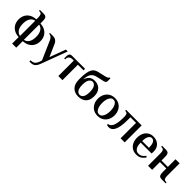

<svg xmlns="http://www.w3.org/2000/svg" viewBox="294 -2123 3757 3757"><g transform="rotate(45 2172.0 -244.5)"><path d="M287 190V10Q207 6 152 -27Q97 -60 69 -113.5Q41 -167 41 -235Q41 -303 69 -356.5Q97 -410 152 -443Q207 -476 287 -480V-534Q287 -579 274.5 -606.5Q262 -634 217 -634H205V-660H310Q345 -660 364.5 -649Q384 -638 392 -611Q400 -584 400 -534V-480Q480 -476 535 -443Q590 -410 618 -356.5Q646 -303 646 -235Q646 -167 618 -113.5Q590 -60 535 -27Q480 6 400 10V190ZM290 -25V-445Q232 -437 195.5 -383.5Q159 -330 159 -235Q159 -140 195.5 -86.5Q232 -33 290 -25ZM397 -25Q455 -33 491 -86.5Q527 -140 527 -235Q527 -330 491 -383.5Q455 -437 397 -445Z M773 200V167Q823 167 857 147Q891 127 914 67L934 12L762 -380Q747 -417 721.5 -436.5Q696 -456 662 -460V-480H749Q794 -480 826 -458.5Q858 -437 875 -400L990 -138L1113 -470H1165L966 65Q946 120 923 149Q900 178 872 189Q844 200 809 200Z M1375 0V-427H1337Q1292 -427 1265 -402.5Q1238 -378 1238 -324H1212V-390Q1212 -420 1227 -445Q1242 -470 1287 -470H1645V-427H1489V0Z M1930 10Q1831 10 1769.5 -51.5Q1708 -113 1708 -236V-270Q1708 -364 1719 -425.5Q1730 -487 1750.5 -524Q1771 -561 1801.5 -580Q1832 -599 1871 -608L2015 -641Q2054 -650 2076 -660Q2098 -670 2102 -689H2128V-615Q2128 -596 2118 -580.5Q2108 -565 2080 -558L1911 -520Q1870 -510 1838.5 -487Q1807 -464 1788 -420.5Q1769 -377 1765 -306H1770Q1791 -372 1834 -406Q1877 -440 1950 -440Q2006 -440 2051.5 -416Q2097 -392 2124.5 -342.5Q2152 -293 2152 -215Q2152 -99 2090.5 -44.5Q2029 10 1930 10ZM1930 -33Q1954 -33 1978 -48.5Q2002 -64 2017.5 -103.5Q2033 -143 2033 -215Q2033 -285 2017.5 -324.5Q2002 -364 1978 -380.5Q1954 -397 1930 -397Q1906 -397 1882 -380.5Q1858 -364 1842.5 -324.5Q1827 -285 1827 -215Q1827 -143 1842.5 -103.5Q1858 -64 1882 -48.5Q1906 -33 1930 -33Z M2466 10Q2394 10 2342 -23Q2290 -56 2262.5 -111.5Q2235 -167 2235 -235Q2235 -303 2262.5 -358.5Q2290 -414 2342 -447Q2394 -480 2466 -480Q2539 -480 2591 -447Q2643 -414 2670.5 -358.5Q2698 -303 2698 -235Q2698 -167 2670.5 -111.5Q2643 -56 2591 -23Q2539 10 2466 10ZM2466 -33Q2503 -33 2528 -59.5Q2553 -86 2566.5 -132Q2580 -178 2580 -235Q2580 -293 2566.5 -338.5Q2553 -384 2528 -410.5Q2503 -437 2466 -437Q2430 -437 2405 -410.5Q2380 -384 2366.5 -338.5Q2353 -293 2353 -235Q2353 -178 2366.5 -132Q2380 -86 2405 -59.5Q2430 -33 2466 -33Z M2781 13Q2768 13 2750.5 10Q2733 7 2725 4V-23Q2750 -26 2773 -40.5Q2796 -55 2814 -89.5Q2832 -124 2842.5 -187Q2853 -250 2853 -350Q2853 -391 2840 -417.5Q2827 -444 2780 -444V-470H3211V0H3098V-427H2943V-350Q2943 -244 2930 -174Q2917 -104 2895 -63Q2873 -22 2843.5 -4.5Q2814 13 2781 13Z M3538 10Q3468 10 3418.5 -22.5Q3369 -55 3342.5 -110.5Q3316 -166 3316 -235Q3316 -310 3343 -365Q3370 -420 3418 -450Q3466 -480 3528 -480Q3625 -480 3682.5 -424Q3740 -368 3740 -272L3737 -218H3435Q3435 -126 3467.5 -79.5Q3500 -33 3555 -33Q3606 -33 3638.5 -55.5Q3671 -78 3697 -115L3723 -95Q3697 -52 3653.5 -21Q3610 10 3538 10ZM3435 -261H3621Q3621 -355 3596.5 -396Q3572 -437 3528 -437Q3490 -437 3462.5 -394.5Q3435 -352 3435 -261Z M3858 0V-344Q3858 -389 3845.5 -416.5Q3833 -444 3788 -444H3776V-470H3881Q3916 -470 3936 -459Q3956 -448 3963.5 -421Q3971 -394 3971 -344V-258H4148V-470H4261V-126Q4261 -81 4273.5 -53.5Q4286 -26 4331 -26H4344V0H4238Q4203 0 4183.5 -10.5Q4164 -21 4156 -48.5Q4148 -76 4148 -126V-215H3971V0Z"/></g></svg>

Font: El Messiri SemiBold
Style: Regular
Weight: 600
Designer: Mohamed Gaber
Foundry: Kief Type Foundry
Version: Version 2.020; ttfautohint (v1.8.3)